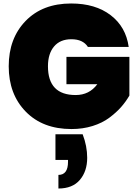

<svg xmlns="http://www.w3.org/2000/svg" viewBox="-20 -735 796 1101"><path d="M298 35H454Q480 103 480 170Q480 247 438 296.5Q396 346 315 346V268Q370 268 370 193V182H298ZM388 -715Q527 -715 614.5 -648Q702 -581 718 -466H484Q456 -510 389 -510Q325 -510 290 -468.5Q255 -427 255 -355Q255 -190 414 -190Q492 -190 538 -252H361V-409H722V-187Q701 -151 674 -120.5Q647 -90 607 -60Q567 -30 511 -12.5Q455 5 390 5Q225 5 127.5 -95Q30 -195 30 -355Q30 -515 127 -615Q224 -715 388 -715Z"/></svg>

Font: Poppins Black
Style: Regular
Weight: 900
Designer: Ninad Kale (Devanagari), Jonny Pinhorn (Latin)
Foundry: Indian Type Foundry
Version: Version 3.200;PS 1.000;hotconv 16.6.54;makeotf.lib2.5.65590